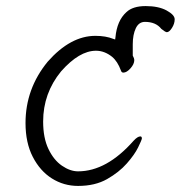

<svg xmlns="http://www.w3.org/2000/svg" viewBox="-20 -599 595 632"><path d="M353 -471 359 -469 360 -476Q365 -531 396 -559Q417 -579 459.5 -579Q502 -579 528.5 -564.5Q555 -550 555 -535.5Q555 -521 546 -507Q537 -493 529 -493Q523 -494 511 -504Q493 -527 457 -527Q437 -527 427 -506Q417 -485 417 -453V-416Q422 -407 422 -401Q422 -388 409.5 -374Q397 -360 386 -360Q380 -360 378 -367Q367 -397 349 -412Q324 -432 296 -432Q241 -432 181 -364Q122 -292 122 -199Q122 -145 139.5 -108.5Q157 -72 184 -53.5Q211 -35 237 -35Q331 -35 420 -136Q433 -150 442 -150Q447 -150 447 -143Q446 -137 434.5 -113.5Q423 -90 397.5 -61Q372 -32 332.5 -9.5Q293 13 237 13Q190 13 151 -11.5Q112 -36 88 -82.5Q64 -129 64 -194Q64 -307 137 -396Q212 -481 294 -481Q328 -481 353 -471Z"/></svg>

Font: Moon Stars Kai T HW Light
Style: Regular
Weight: 300
Designer: GuiWonder
Version: Version 1.101